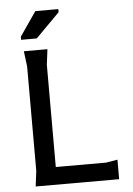

<svg xmlns="http://www.w3.org/2000/svg" viewBox="-60 -946 685 990"><g transform="rotate(-5 282.5 -450.5)"><path d="M84 0 94 -80V-620L84 -700H206L196 -620V-91H456L516 -101V0ZM75 -760V-776L161 -901H280V-885L156 -760Z"/></g></svg>

Font: AR One Sans Medium
Style: Regular
Weight: 500
Designer: Niteesh Yadav
Foundry: Niteesh Yadav
Version: Version 1.001;gftools[0.9.33]